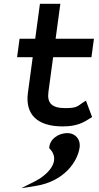

<svg xmlns="http://www.w3.org/2000/svg" viewBox="-20 -652 518 1007"><path d="M333.8 46C284.8 46 239.3 79 238.1 125C283.1 169 267.9 223 207.4 271C193.9 282 178.7 291 161.4 300L91.7 335L168.3 323C316.6 299 387.5 196 397.8 120C403.3 79 374.8 46 333.8 46ZM463.1 -38 430.8 -124 417.7 -116C384.7 -94 383.5 -85 321.5 -85C251.5 -85 226.2 -112 234 -170L258.6 -352H459.6L472.7 -449H271.7L296.5 -632H189.5L164.7 -449H82.7L69.6 -352H151.6L125.8 -161C113 -52 175.5 11 308.5 11C383.5 11 417.2 -9 453.3 -32Z"/></svg>

Font: Charger
Style: ExBdIt
Weight: 400
Designer: Jasper
Foundry: Cannot Into Space Fonts
Version: Version 0.99